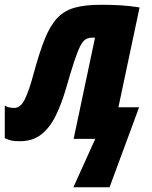

<svg xmlns="http://www.w3.org/2000/svg" viewBox="-62 -583 639 806"><path d="M246.1 203.1 337.9 0H247.1L336.9 -424.8H324.2Q309.1 -424.8 297.4 -417.7Q285.6 -410.6 274.7 -389.2Q263.7 -367.7 249.8 -325.7Q235.8 -283.7 215.8 -213.9Q196.3 -146.5 171.4 -96.2Q146.5 -45.9 110.6 -18.1Q74.7 9.8 21 9.8Q-0.5 9.8 -13.7 7.1Q-26.9 4.4 -42 -2.9V-140.1Q-32.7 -133.8 -22 -131.8Q-11.2 -129.9 -2 -129.9Q24.4 -129.9 42.2 -166.3Q60.1 -202.6 78.1 -270Q102.5 -360.4 125.5 -418Q148.4 -475.6 178.2 -507.1Q208 -538.6 251.7 -550.8Q295.4 -563 360.8 -563Q410.2 -563 447.3 -560.5Q484.4 -558.1 523.9 -551.8L435.1 -132.8H522L397.9 203.1Z"/></svg>

Font: Open Sans Condensed ExtraBold
Style: Italic
Weight: 800
Width: 3
Italic angle: -12°
Designer: Monotype Design Team
Foundry: Monotype Imaging Inc.
Version: Version 3.003; ttfautohint (v1.8.4)